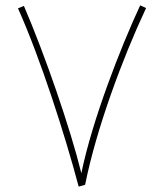

<svg xmlns="http://www.w3.org/2000/svg" viewBox="-20 -695 610 715"><path d="M273 0 297 -7C338 -213 436 -478 524 -665L502 -675C428 -516 323 -246 283 -50C242 -217 147 -492 69 -673L47 -664C131 -476 221 -196 273 0Z"/></svg>

Font: Noto Sans Arabic Thin
Style: Regular
Weight: 100
Designer: Monotype Design Team, Nadine Chahine, Nizar Qandah and Khaled Hosny
Foundry: Monotype Imaging Inc.
Version: Version 2.012